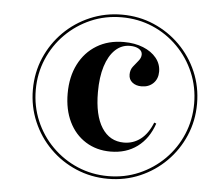

<svg xmlns="http://www.w3.org/2000/svg" viewBox="-48 -684 840 748"><g transform="rotate(5 372.0 -310.0)"><path d="M400 11.3Q333.9 11.3 275.4 -13.7Q216.9 -38.7 173 -82.7Q129 -126.6 104 -185.1Q79 -243.5 79 -309.7Q79 -376.6 104 -434.7Q129 -492.7 173 -536.7Q216.9 -580.6 275.4 -605.6Q333.9 -630.6 400 -630.6Q466.9 -630.6 525 -605.6Q583.1 -580.6 627 -536.7Q671 -492.7 696 -434.7Q721 -376.6 721 -309.7Q721 -243.5 696 -185.1Q671 -126.6 627 -82.7Q583.1 -38.7 525 -13.7Q466.9 11.3 400 11.3ZM400.8 -95.2Q346 -95.2 303.6 -121.8Q261.3 -148.4 238.3 -196Q215.3 -243.5 215.3 -306.5Q215.3 -371.8 240.3 -421Q265.3 -470.2 310.5 -497.6Q355.6 -525 416.1 -525Q458.9 -525 491.9 -511.7Q525 -498.4 544 -475Q562.9 -451.6 562.9 -421.8Q562.9 -393.5 545.2 -376.2Q527.4 -358.9 499.2 -358.9Q477.4 -358.9 463.3 -370.2Q449.2 -381.5 449.2 -400.8Q449.2 -419.4 459.3 -432.3Q469.4 -445.2 479.4 -457.3Q489.5 -469.4 489.5 -482.3Q489.5 -496 476.2 -504Q462.9 -512.1 441.1 -512.1Q408.1 -512.1 383.5 -488.7Q358.9 -465.3 345.6 -423Q332.3 -380.6 332.3 -321.8Q332.3 -231.5 363.3 -183.1Q394.4 -134.7 450 -134.7Q486.3 -134.7 514.9 -156.5Q543.5 -178.2 561.3 -222.6L569.4 -219.4Q549.2 -159.7 505.6 -127.4Q462.1 -95.2 400.8 -95.2ZM400 0.8Q464.5 0.8 520.6 -23.4Q576.6 -47.6 619.4 -90.3Q662.1 -133.1 685.9 -189.5Q709.7 -246 709.7 -309.7Q709.7 -373.4 685.9 -429.8Q662.1 -486.3 619.4 -529.4Q576.6 -572.6 520.6 -596.4Q464.5 -620.2 400 -620.2Q335.5 -620.2 279.4 -596Q223.4 -571.8 180.6 -529Q137.9 -486.3 114.1 -429.8Q90.3 -373.4 90.3 -309.7Q90.3 -246 114.1 -189.5Q137.9 -133.1 181 -89.9Q224.2 -46.8 280.2 -23Q336.3 0.8 400 0.8Z"/></g></svg>

Font: Playfair 144pt
Style: Bold Italic
Weight: 700
Italic angle: -15.6°
Designer: Claus Eggers Sørensen
Foundry: Claus Eggers Sørensen
Version: Version 2.203